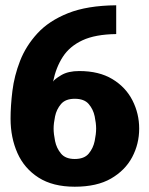

<svg xmlns="http://www.w3.org/2000/svg" viewBox="-20 -697 566 727"><path d="M20 -248Q20 -296 27 -353Q34 -410 56 -466.5Q78 -523 121.5 -570.5Q165 -618 237.5 -647Q310 -676 420 -677V-568Q341 -567 292.5 -544.5Q244 -522 218 -482Q192 -442 181 -388Q186 -397 212 -412.5Q238 -428 280 -428Q355 -428 405.5 -397.5Q456 -367 481.5 -317Q507 -267 507 -210Q507 -152 480.5 -102Q454 -52 400.5 -21Q347 10 263 10Q180 10 126 -24.5Q72 -59 46 -117.5Q20 -176 20 -248ZM183 -210Q183 -190 188.5 -163Q194 -136 211 -115.5Q228 -95 263 -95Q299 -95 316 -115.5Q333 -136 338.5 -163Q344 -190 344 -210Q344 -230 338.5 -256.5Q333 -283 316 -303Q299 -323 263 -323Q228 -323 211 -303Q194 -283 188.5 -256.5Q183 -230 183 -210Z"/></svg>

Font: Epunda Sans ExtraBold
Style: Regular
Weight: 800
Designer: Simon Atzbach
Foundry: typofactur
Version: Version 2.204; ttfautohint (v1.8.4.7-5d5b)